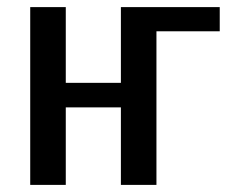

<svg xmlns="http://www.w3.org/2000/svg" viewBox="-20 -520 648 540"><path d="M65 0V-500H165V-287H320V-500H598V-432H420V0H320V-218H165V0Z"/></svg>

Font: Cuprum Medium
Style: Regular
Weight: 500
Designer: Jovanny Lemonad
Foundry: Jovanny Lemonad
Version: Version 3.000